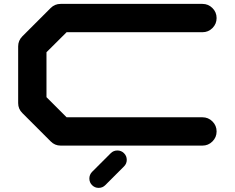

<svg xmlns="http://www.w3.org/2000/svg" viewBox="-20 -728 1174 960"><path d="M613.8 71.3Q613.8 90.3 600.1 104L506.3 197.8Q492.7 211.4 473.1 211.4Q454.1 211.4 440.4 197.8Q426.8 184.1 426.8 164.6Q426.8 145.5 440.4 131.3L533.7 38.1Q547.4 24.4 566.9 24.4Q586.4 24.4 600.1 38.1Q613.8 51.8 613.8 71.3ZM992.2 -141.6Q1021.5 -141.6 1042.2 -120.8Q1063 -100.1 1063 -70.8Q1063 -41.5 1042.2 -20.8Q1021.5 0 992.2 0H283.2Q253.9 0 233.4 -21L91.8 -162.6Q70.8 -183.1 70.8 -212.4V-496.1Q70.8 -525.4 91.8 -546.4L233.4 -688Q253.9 -708.5 283.2 -708.5H992.2Q1021.5 -708.5 1042.2 -687.7Q1063 -667 1063 -637.7Q1063 -608.4 1042.2 -587.6Q1021.5 -566.9 992.2 -566.9H313L212.4 -466.8V-242.2L313 -141.6Z"/></svg>

Font: Robtronika
Style: Regular
Weight: 400
Designer: GGBot
Version: 1.00